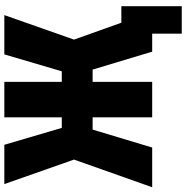

<svg xmlns="http://www.w3.org/2000/svg" viewBox="-6 -734 880 909"><g transform="rotate(-90 434.5 -280.0)"><path d="M501 0H333V-282H275L190 0H2L133 -370L17 -700H203L283 -428H333V-700H501V-428H551L631 -700H817L701 -370L781 -146H859V140H729V0H644L559 -282H501Z"/></g></svg>

Font: Tektur SemiCondensed
Style: Bold
Weight: 700
Width: 4
Designer: Adam Jagosz
Foundry: Adam Jagosz
Version: Version 1.005;gftools[0.9.30]